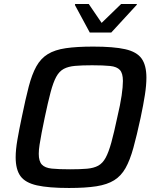

<svg xmlns="http://www.w3.org/2000/svg" viewBox="-20 -928 777 956"><path d="M324 8Q222 8 164 -5Q106 -18 82 -51Q58 -84 58 -145Q58 -182 66.5 -231.5Q75 -281 89 -347Q107 -435 123 -496.5Q139 -558 161 -597.5Q183 -637 218 -658.5Q253 -680 307.5 -688Q362 -696 444 -696Q546 -696 603.5 -683Q661 -670 685 -636.5Q709 -603 709 -541Q709 -504 701.5 -455.5Q694 -407 680 -341Q661 -253 644 -191.5Q627 -130 605 -91Q583 -52 548.5 -30.5Q514 -9 460 -0.5Q406 8 324 8ZM329 -85Q380 -85 413.5 -88Q447 -91 469 -103Q491 -115 506 -142.5Q521 -170 534.5 -219Q548 -268 564 -344Q579 -407 585.5 -451.5Q592 -496 592 -525Q592 -563 577 -579.5Q562 -596 528.5 -599.5Q495 -603 439 -603Q388 -603 354 -600Q320 -597 297.5 -585Q275 -573 260 -545.5Q245 -518 232 -469Q219 -420 203 -344Q194 -302 187.5 -267.5Q181 -233 177 -207.5Q173 -182 173 -162Q173 -125 188.5 -108.5Q204 -92 238 -88.5Q272 -85 329 -85ZM427 -766 353 -903 354 -908H422L486 -814L583 -908H662L660 -903L534 -766Z"/></svg>

Font: Saira Thin Medium
Style: Italic
Weight: 500
Italic angle: -12°
Version: Version 1.101